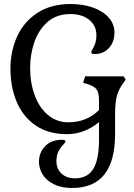

<svg xmlns="http://www.w3.org/2000/svg" viewBox="-20 -683 665 956"><path d="M174 123Q174 77 204.5 45Q235 13 289 13Q306 13 306 22Q306 26 293 39.5Q280 53 270.5 72Q261 91 261 120Q261 157 286 181Q311 205 354 205Q414 205 443.5 159.5Q473 114 473 11V-75Q400 -15 313 -15Q221 -15 158 -58Q95 -101 63.5 -175Q32 -249 32 -341Q32 -429 65.5 -502Q99 -575 166.5 -619Q234 -663 331 -663Q394 -663 444 -645Q494 -627 522 -594.5Q550 -562 550 -521Q550 -474 522.5 -444Q495 -414 453 -414Q440 -414 437.5 -416Q435 -418 435 -426Q435 -429 442.5 -441.5Q450 -454 455 -470Q460 -486 460 -508Q460 -555 424.5 -584Q389 -613 331 -613Q260 -613 215 -572Q170 -531 150 -470Q130 -409 130 -345Q130 -270 153 -208Q176 -146 219.5 -110Q263 -74 320 -74Q412 -74 473 -135V-181Q473 -222 460.5 -238.5Q448 -255 413 -265L394 -271L404 -303H595L606 -287L595 -271Q572 -241 562.5 -207Q553 -173 553 -119V-15Q553 253 339 253Q286 253 248.5 234.5Q211 216 192.5 186Q174 156 174 123Z"/></svg>

Font: Kurale
Style: Regular
Weight: 400
Designer: Eduardo Rodriguez Tunni
Foundry: Eduardo Rodriguez Tunni
Version: Version 2.000